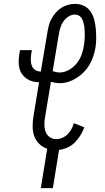

<svg xmlns="http://www.w3.org/2000/svg" viewBox="-20 -763 540 988"><path d="M190 205 223 2Q200 -5 182 -22.5Q164 -40 156 -63Q148 -86 148 -112Q148 -138 152 -164L181 -340Q163 -340 146.5 -344.5Q130 -349 116.5 -358.5Q103 -368 93.5 -381.5Q84 -395 80 -411.5Q76 -428 76 -445.5Q76 -463 79 -481L83 -505H144L140 -481Q138 -466 138.5 -451Q139 -436 144.5 -423Q150 -410 162 -402.5Q174 -395 189 -395H190L224 -597Q227 -615 231.5 -632.5Q236 -650 245 -666.5Q254 -683 267 -698Q280 -713 296 -723Q312 -733 330 -738Q348 -743 366 -743Q391 -743 412 -733Q433 -723 446 -703.5Q459 -684 465 -661Q471 -638 473 -614Q475 -590 475 -565.5Q475 -541 471 -516Q467 -494 459.5 -472Q452 -450 440.5 -430Q429 -410 412 -392.5Q395 -375 374.5 -362Q354 -349 332 -342Q310 -335 288 -335Q276 -335 265 -337Q254 -339 242 -342L211 -155Q208 -137 208.5 -118Q209 -99 215.5 -83Q222 -67 236.5 -57Q251 -47 270 -47Q285 -47 301 -54Q317 -61 328.5 -73Q340 -85 348 -99.5Q356 -114 360 -129L414 -108Q406 -87 394 -67Q382 -47 365.5 -30.5Q349 -14 327.5 -4Q306 6 284 8L252 205ZM287 -390Q311 -390 333.5 -402.5Q356 -415 372.5 -434.5Q389 -454 398 -477Q407 -500 411 -524Q413 -536 414.5 -548.5Q416 -561 416 -573Q416 -585 416 -597Q416 -609 414.5 -621Q413 -633 410 -644.5Q407 -656 402 -666Q397 -676 387 -682Q377 -688 364 -688Q348 -688 332 -677.5Q316 -667 306 -652.5Q296 -638 291 -621.5Q286 -605 283 -588L251 -397Q260 -394 269 -392Q278 -390 287 -390Z"/></svg>

Font: Iosevka Curly Slab Light
Style: Italic
Weight: 300
Italic angle: -9°
Monospace: yes
Designer: Belleve Invis
Foundry: Belleve Invis
Version: Version 22.1.2; ttfautohint (v1.8.4)